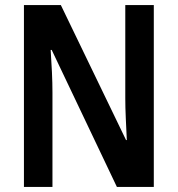

<svg xmlns="http://www.w3.org/2000/svg" viewBox="-20 -734 698 754"><path d="M584 0H439L183 -538H179Q182 -494 184 -450.5Q186 -407 186 -371V0H74V-714H219L475 -184H478Q476 -226 474 -269.5Q472 -313 472 -348V-714H584Z"/></svg>

Font: Noto Sans Thai Looped Condensed SemiBold
Style: Regular
Weight: 600
Width: 3
Designer: Sasikarn Vongin, Ben Mitchell
Foundry: The Fontpad Ltd
Version: Version 1.001; ttfautohint (v1.8.4.7-5d5b)